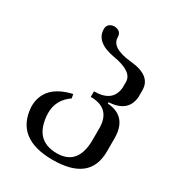

<svg xmlns="http://www.w3.org/2000/svg" viewBox="-169 -809 859 928"><g transform="rotate(30 260.0 -345.0)"><path d="M262.7 9.8Q55.2 9.8 45.4 -162.6Q45.4 -282.7 190.4 -315.9L194.3 -293.5Q130.9 -250.5 130.9 -175.8Q135.7 -27.8 264.2 -27.8Q382.3 -27.8 382.3 -171.9V-234.9Q382.3 -346.2 270.5 -346.2V-377Q375 -377 381.8 -462.4V-494.1Q381.8 -550.8 272 -569.6Q162.1 -588.4 161.1 -661.1Q161.1 -695.3 200.2 -698.7Q239.3 -695.3 239.3 -661.1Q239.3 -601.6 355 -590.3Q470.7 -579.1 470.7 -499V-461.4Q463.9 -372.6 357.9 -366.7V-359.4Q470.2 -351.6 470.2 -229.5V-156.7Q470.2 9.8 262.7 9.8Z"/></g></svg>

Font: Kelvinch
Style: Regular
Weight: 400
Designer: Paul James MIller
Foundry: High-Logic / Made with FontCreator
Version: Version 3.30 September 23, 2016